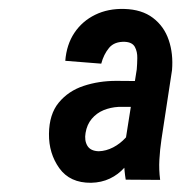

<svg xmlns="http://www.w3.org/2000/svg" viewBox="-20 -741 420 425"><path d="M256.3 -420.4 282.7 -587.4Q283.7 -598.6 283.9 -612.5Q284.2 -626.5 278.6 -637Q272.9 -647.5 256.8 -648.4Q233.4 -649.4 221.4 -635Q209.5 -620.6 204.1 -600.1L124.5 -606.4Q127.4 -642.6 144.8 -668.5Q162.1 -694.3 190.7 -708.3Q219.2 -722.2 254.9 -721.2Q293.9 -720.2 318.6 -701.4Q343.3 -682.6 353.5 -652.3Q363.8 -622.1 360.8 -585.9L337.4 -432.6Q334 -409.7 332.8 -387.7Q331.5 -365.7 334.5 -342.8L258.3 -343.3Q252 -380.9 256.3 -420.4ZM300.3 -561.5 290.5 -504.4H242.2Q224.6 -503.4 209.2 -497.1Q193.8 -490.7 183.1 -478Q172.4 -465.3 169.4 -446.8Q166.5 -430.2 173.3 -418.5Q180.2 -406.7 198.7 -406.2Q214.8 -406.7 230.5 -414.8Q246.1 -422.9 258.3 -436.3Q270.5 -449.7 276.4 -463.4L277.8 -405.8Q269.5 -385.7 255.6 -370.1Q241.7 -354.5 223.1 -345.7Q204.6 -336.9 181.6 -336.4Q134.8 -335.9 111.3 -368.7Q87.9 -401.4 88.4 -444.8Q88.9 -488.3 110.1 -513.9Q131.3 -539.6 165 -550.8Q198.7 -562 237.3 -562Z"/></svg>

Font: Roboto Condensed ExtraBold
Style: Italic
Weight: 800
Italic angle: -12°
Designer: Christian Robertson
Foundry: Google
Version: Version 3.008; 2023